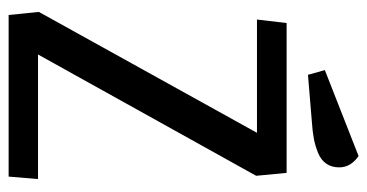

<svg xmlns="http://www.w3.org/2000/svg" viewBox="-228 -644 871 456"><g transform="rotate(90 208.0 -415.5)"><path d="M350.1 -831.1Q377 -812.5 377 -785.2Q377 -767.1 368.2 -754.4Q359.4 -741.7 342.5 -734.9Q325.7 -728 308.8 -724.9Q292 -721.7 269 -720.2L157.2 -710.9L146 -751ZM397 -587.9 108.9 -69.8H404.8L398.9 0H15.1L7.8 -71.8L294.9 -589.8H25.9L34.2 -660.2H390.1Z"/></g></svg>

Font: Sansita Light
Style: Regular
Weight: 300
Designer: Pablo Cosgaya
Foundry: Omnibus-Type
Version: Version 1.006;hotconv 1.0.109;makeotfexe 2.5.65596